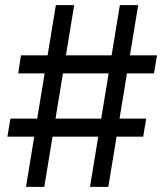

<svg xmlns="http://www.w3.org/2000/svg" viewBox="-20 -727 640 747"><path d="M446.3 -707H517.6L401.4 0H330.1ZM20.5 -265.6H548.8L537.1 -195.3H8.8ZM197.3 -707H268.6L152.3 0H81.1ZM61.5 -511.7H590.8L579.1 -441.4H50.8Z"/></svg>

Font: Pretendard JP Variable
Style: Regular
Weight: 400
Designer: Base glyphs from Inter by Rasmus Andersson; Hangul glyphs from Noto Sans CJK(Source Han Sans) by Jang Soo-young and Kang
Foundry: Kil Hyung-jin
Version: Version 1.307;Glyphs 3.2 (3192)